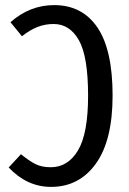

<svg xmlns="http://www.w3.org/2000/svg" viewBox="-20 -720 506 752"><path d="M421 -346Q421 -170 355.5 -79Q290 12 180 12Q86 12 14 -64L62 -116Q94 -90 118.5 -77.5Q143 -65 179 -65Q246 -65 285.5 -131Q325 -197 325 -345Q325 -499 289 -562.5Q253 -626 190 -626Q156 -626 126 -614Q96 -602 66 -578L21 -633Q97 -700 192 -700Q302 -700 361.5 -612.5Q421 -525 421 -346Z"/></svg>

Font: Fira Sans Compressed
Style: Regular
Weight: 400
Width: 1
Designer: bBox Type GmbH & Carrois Corporate GbR & Edenspiekermann AG
Foundry: bBox Type GmbH & Carrois Corporate GbR & Edenspiekermann AG
Version: Version 4.301